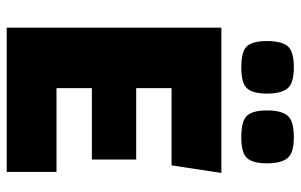

<svg xmlns="http://www.w3.org/2000/svg" viewBox="-178 -698 876 559"><g transform="rotate(90 259.5 -418.0)"><path d="M236 -248V-145H480V0H60V-625H483L461 -480H236V-377H444V-248ZM379 -683Q331 -683 316 -700Q301 -717 301 -758Q301 -799 316 -817.5Q331 -836 379 -836Q425 -836 440 -817.5Q455 -799 455 -758Q455 -717 440 -700Q425 -683 379 -683ZM176 -683Q128 -683 113.5 -700Q99 -717 99 -758Q99 -799 113.5 -817.5Q128 -836 176 -836Q222 -836 237 -817.5Q252 -799 252 -758Q252 -717 237 -700Q222 -683 176 -683Z"/></g></svg>

Font: Changa
Style: Bold
Weight: 700
Designer: Eduardo Rodriguez Tunni
Foundry: Eduardo Rodriguez Tunni
Version: Version 3.002; ttfautohint (v1.8.2)